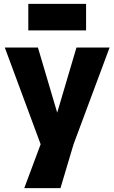

<svg xmlns="http://www.w3.org/2000/svg" viewBox="-20 -777 591 997"><path d="M277 -192 377 -530H549L362 -28L294 200H106L191 -28L5 -530H177ZM127 -619V-757H427V-619Z"/></svg>

Font: Cooper Hewitt
Style: Bold
Weight: 711
Designer: Village Type and Design LLC
Foundry: Cooper Hewitt Smithsonian Design Museum
Version: 1.000